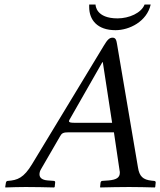

<svg xmlns="http://www.w3.org/2000/svg" viewBox="-20 -824 707 846"><path d="M161 -79 245 -224C252 -237 259 -241 282 -241H482L507 -72C508 -69 508 -66 508 -63C508 -41 492 -32 459 -29L431 -27C427 -27 424 -24 423 -19L421 0L422 2C458 1 512 0 549 0C588 0 627 1 662 2L664 0L666 -19C667 -24 663 -27 658 -27L648 -28C610 -32 594 -47 588 -86L496 -628C493 -647 490 -658 476 -658C462 -658 453 -649 437 -622L122 -102C85 -40 57 -30 15 -27C10 -27 7 -24 6 -19L3 0L4 2C40 1 56 0 93 0C132 0 183 1 218 2L221 0L223 -19C224 -24 221 -27 217 -27L190 -29C165 -31 154 -41 154 -56C154 -63 156 -71 161 -79ZM307 -283C291 -283 284 -285 284 -290C284 -292 285 -294 286 -296L431 -550H433L474 -283ZM489 -691C550 -691 627 -729 644 -804H617C603 -767 549 -743 498 -743C403 -743 401 -800 401 -804H373V-793C373 -736 409 -691 489 -691Z"/></svg>

Font: Libertinus Serif
Style: Italic
Weight: 400
Italic angle: -12°
Designer: Philipp H. Poll, Khaled Hosny
Foundry: Caleb Maclennan
Version: Version 7.050;RELEASE